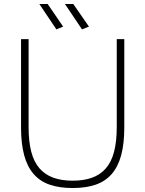

<svg xmlns="http://www.w3.org/2000/svg" viewBox="-20 -937 732 967"><path d="M346 10Q279 10 230 -7Q181 -24 149 -61Q117 -98 101.5 -156Q86 -214 86 -295V-740H124V-298Q124 -224 137.5 -172.5Q151 -121 179 -89Q207 -57 248.5 -42Q290 -27 346 -27Q402 -27 443.5 -42Q485 -57 513 -89Q541 -121 554.5 -172.5Q568 -224 568 -298V-740H606V-295Q606 -214 590.5 -156Q575 -98 543 -61Q511 -24 462 -7Q413 10 346 10ZM264 -789 178 -917H220L298 -803ZM393 -789 307 -917H349L428 -803Z"/></svg>

Font: Encode Sans Narrow
Style: Thin
Weight: 250
Designer: Pablo Impallari, Andres Torresi
Foundry: Pablo Impallari, Andres Torresi
Version: Version 1.000; ttfautohint (v1.00) -l 8 -r 50 -G 200 -x 14 -